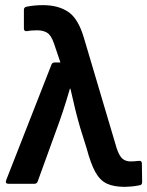

<svg xmlns="http://www.w3.org/2000/svg" viewBox="-20 -715 573 747"><path d="M466 12Q423 12 396 -0.5Q369 -13 351 -45.5Q333 -78 317 -138L292 -218Q282 -252 273 -288.5Q264 -325 254 -370H252Q239 -325 225.5 -284Q212 -243 197 -203L127 -10Q124 0 114 0H13Q-1 0 4 -14L180 -463Q183 -472 193 -472H215L190 -546Q179 -578 163.5 -587.5Q148 -597 126 -597Q116 -597 106 -596.5Q96 -596 86 -594Q73 -592 73 -604V-677Q73 -687 84 -689Q98 -692 114.5 -693.5Q131 -695 147 -695Q207 -695 246 -668.5Q285 -642 307 -566L434 -138Q444 -108 456.5 -97.5Q469 -87 488 -87Q495 -87 502.5 -87.5Q510 -88 519 -89Q532 -91 532 -79L533 -6Q533 5 522 6Q508 9 492 10.5Q476 12 466 12Z"/></svg>

Font: Sofia Sans
Style: Bold
Weight: 700
Designer: Botio Nikoltchev, Ani Petrova
Foundry: lettersoup
Version: Version 4.100; ttfautohint (v1.8.4.7-5d5b)